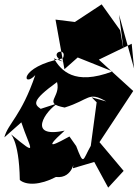

<svg xmlns="http://www.w3.org/2000/svg" viewBox="-39 -816 645 882"><path d="M250 -533C174 -574 274 -604 250 -548C43 -509 65 -408 123 -471C59 -283 -3 -248 -19 -185L59 -254C99 -132 142 -91 14 -197C2 -204 49 -184 52 11C82 36 145 35 218 -3C302 7 302 -99 296 -43L394 -72L458 46L529 -31L418 -163L573 -398L415 -542L566 -615L577 -501L508 -748L529 -585L513 -677L428 -796L305 -715L216 -726L257 -498L318 -552L478 -488C301 -421 241 -493 208 -548ZM382 -369 405 -346 378 -146C340 -80 347 -51 311 -145L280 -189C232 -163 142 -112 258 -216C82 -178 170 -309 228 -342L148 -316C118 -337 104 -353 223 -439C242 -367 154 -342 258 -322C374 -358 366 -398 449 -350Z"/></svg>

Font: Asimov Silicon
Style: Regular
Weight: 400
Designer: Google
Version: Version 2.000980; 2014